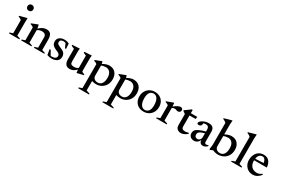

<svg xmlns="http://www.w3.org/2000/svg" viewBox="118 -2113 5527 3770"><g transform="rotate(30 2881.0 -228.0)"><path d="M139 -577.5Q109.5 -577.5 91 -596.8Q72.5 -616 72.5 -644.5Q72.5 -672.5 91 -691.5Q109.5 -710.5 139 -710.5Q169 -710.5 187.5 -691.5Q206 -672.5 206 -644.5Q206 -616 187.5 -596.8Q169 -577.5 139 -577.5ZM193.5 -439 190 -351V-43.5L262.5 -19V0H25V-19L96.5 -43.5V-339.5Q87.5 -350.5 67.5 -362Q47.5 -373.5 25.5 -381V-398L180.5 -439Z M591.5 -19 662 -42.5V-279Q662 -317 638.5 -338.5Q615 -360 570 -360Q537.5 -360 509.5 -350Q481.5 -340 465.5 -325V-42.5L535.5 -19V0H301V-19L372.5 -43.5V-333Q363 -343.5 347.5 -352.2Q332 -361 301 -371.5V-386L435 -439H447L462.5 -359Q509 -404.5 548 -421.8Q587 -439 632.5 -439Q695 -439 725 -399.8Q755 -360.5 755 -276.5V-43.5L827.5 -19V0H591.5Z M1032 -439Q1063.5 -439 1088 -433.2Q1112.5 -427.5 1142.5 -413.5L1149.5 -295H1124.5L1083 -389.5Q1060 -401.5 1035 -401.5Q997.5 -401.5 976.5 -386Q955.5 -370.5 955.5 -343Q955.5 -309.5 982.5 -292.2Q1009.5 -275 1053.5 -257Q1083 -245.5 1108 -228.8Q1133 -212 1148 -186.5Q1163 -161 1163 -122.5Q1163 -57 1116 -23Q1069 11 998 11Q937 11 892 -8.5L872 -131H897.5L954.5 -27Q962 -25.5 969.2 -25.2Q976.5 -25 984 -25Q1029.5 -25 1056.8 -42.8Q1084 -60.5 1084 -96.5Q1084 -121.5 1069 -137Q1054 -152.5 1029.2 -163.5Q1004.5 -174.5 976 -187Q933.5 -205.5 907.8 -234.8Q882 -264 882 -315.5Q882 -374.5 925.8 -406.8Q969.5 -439 1032 -439Z M1375 -143.5Q1375 -101 1393.2 -84.5Q1411.5 -68 1460 -68Q1486.5 -68 1511.8 -76.2Q1537 -84.5 1552.5 -98V-375.5L1487 -405V-426L1652 -436L1646.5 -376V-74.5Q1656 -63.5 1674.8 -54Q1693.5 -44.5 1710 -41V-25L1573 8.5H1561.5L1555 -60.5Q1512.5 -19.5 1478.2 -4.2Q1444 11 1402 11Q1282 11 1282 -143.5V-374.5L1213.5 -405V-426L1380.5 -436L1375 -377Z M1987.5 235V254H1742V235L1813.5 210.5V-334Q1803.5 -345 1785.8 -354Q1768 -363 1742 -372.5V-387L1879 -440H1891.5L1903.5 -391.5Q1990.5 -439 2051 -439Q2144 -439 2192.8 -382.2Q2241.5 -325.5 2241.5 -237Q2241.5 -160 2208.8 -104.2Q2176 -48.5 2121.8 -18.8Q2067.5 11 2003 11Q1954.5 11 1907 -5.5V209.5ZM2138.5 -210.5Q2138.5 -291.5 2102.5 -334.2Q2066.5 -377 2009 -377Q1951.5 -377 1907 -355.5V-128.5Q1907 -87.5 1936 -60.5Q1965 -33.5 2015.5 -33.5Q2073.5 -33.5 2106 -79.8Q2138.5 -126 2138.5 -210.5Z M2536.5 235V254H2291V235L2362.5 210.5V-334Q2352.5 -345 2334.8 -354Q2317 -363 2291 -372.5V-387L2428 -440H2440.5L2452.5 -391.5Q2539.5 -439 2600 -439Q2693 -439 2741.8 -382.2Q2790.5 -325.5 2790.5 -237Q2790.5 -160 2757.8 -104.2Q2725 -48.5 2670.8 -18.8Q2616.5 11 2552 11Q2503.5 11 2456 -5.5V209.5ZM2687.5 -210.5Q2687.5 -291.5 2651.5 -334.2Q2615.5 -377 2558 -377Q2500.5 -377 2456 -355.5V-128.5Q2456 -87.5 2485 -60.5Q2514 -33.5 2564.5 -33.5Q2622.5 -33.5 2655 -79.8Q2687.5 -126 2687.5 -210.5Z M3079.5 11Q3014 11 2964.8 -16.8Q2915.5 -44.5 2888.2 -94Q2861 -143.5 2861 -208.5Q2861 -275.5 2889.8 -327.5Q2918.5 -379.5 2968.8 -409.2Q3019 -439 3083.5 -439Q3149.5 -439 3198.8 -411.2Q3248 -383.5 3275.2 -334Q3302.5 -284.5 3302.5 -219.5Q3302.5 -152.5 3273.8 -100.5Q3245 -48.5 3194.5 -18.8Q3144 11 3079.5 11ZM3084 -31Q3134.5 -31 3167.5 -70.8Q3200.5 -110.5 3200.5 -199Q3200.5 -295.5 3167.8 -346.2Q3135 -397 3079.5 -397Q3029 -397 2996 -357.5Q2963 -318 2963 -229Q2963 -132.5 2995.8 -81.8Q3028.5 -31 3084 -31Z M3669 -435Q3696.5 -435 3708.5 -421.2Q3720.5 -407.5 3720.5 -386.5Q3720.5 -360 3703.8 -345.2Q3687 -330.5 3661 -330.5Q3640.5 -330.5 3624 -339Q3607.5 -347.5 3585 -347.5Q3555 -347.5 3526 -331V-44.5L3601 -19V0H3361.5V-19L3433 -43.5V-333Q3422.5 -345 3405 -353.8Q3387.5 -362.5 3361.5 -371.5V-386L3506.5 -439H3518.5L3525 -361Q3618.5 -435 3669 -435Z M3902 -124Q3902 -60 3979.5 -60Q4016 -60 4064 -75V-49.5Q4018.5 -16 3986.5 -3.2Q3954.5 9.5 3927.5 9.5Q3874 9.5 3841.5 -19.2Q3809 -48 3809 -106V-354L3751.5 -395.5V-408Q3781.5 -429.5 3815.2 -453.5Q3849 -477.5 3881 -501.5H3902V-428H4048.5L4040 -376H3902Z M4425 10Q4386 10 4365.2 -13.2Q4344.5 -36.5 4342.5 -76Q4329 -36 4296.5 -12.5Q4264 11 4224 11Q4172.5 11 4139.8 -17.2Q4107 -45.5 4107 -99.5Q4107 -134.5 4126 -162.5Q4145 -190.5 4195.5 -215.2Q4246 -240 4340 -264.5V-314Q4340 -348 4322.2 -368Q4304.5 -388 4264.5 -388Q4242 -388 4216.5 -380Q4213.5 -359 4209 -343.8Q4204.5 -328.5 4197.5 -321Q4189.5 -312.5 4176.8 -308Q4164 -303.5 4151 -303.5Q4113.5 -303.5 4113.5 -330.5Q4113.5 -353.5 4141.8 -377.8Q4170 -402 4213.5 -418.8Q4257 -435.5 4303.5 -435.5Q4375 -435.5 4404.2 -403Q4433.5 -370.5 4433.5 -313V-88.5Q4433.5 -45 4470.5 -45Q4493 -45 4519 -61V-35Q4496.5 -12.5 4471.5 -1.2Q4446.5 10 4425 10ZM4200 -119.5Q4200 -86.5 4218.2 -69.5Q4236.5 -52.5 4263.5 -52.5Q4295 -52.5 4317.5 -76Q4340 -99.5 4340 -131V-225.5Q4283 -210 4252.8 -194Q4222.5 -178 4211.2 -160Q4200 -142 4200 -119.5Z M5012.5 -236Q5012.5 -159.5 4979.5 -104.2Q4946.5 -49 4891 -19Q4835.5 11 4768.5 11Q4738.5 11 4709.2 4.8Q4680 -1.5 4645.5 -16L4589 9.5L4572 2L4584.5 -102.5V-600.5Q4563.5 -626 4508 -650.5V-664L4672 -710.5H4684L4677.5 -622V-395Q4718.5 -416.5 4754 -427.8Q4789.5 -439 4821 -439Q4914.5 -439 4963.5 -382.5Q5012.5 -326 5012.5 -236ZM4677.5 -128.5Q4677.5 -88 4706.5 -60.8Q4735.5 -33.5 4786.5 -33.5Q4844 -33.5 4876.5 -79.8Q4909 -126 4909 -211Q4909 -292.5 4873.2 -335.2Q4837.5 -378 4779.5 -378Q4721.5 -378 4677.5 -356.5Z M5227 -43.5 5299.5 -19V0H5062.5V-19L5134 -43.5V-600.5Q5113 -626 5057 -650.5V-664L5221.5 -710.5H5233L5227 -622Z M5554.5 -439Q5631.5 -439 5676 -389Q5720.5 -339 5728.5 -248.5H5440Q5440 -242.5 5440 -236Q5440 -154 5486 -107Q5532 -60 5607 -60Q5664 -60 5717 -102.5L5731 -85.5Q5692.5 -38.5 5649.8 -13.8Q5607 11 5554 11Q5493.5 11 5447.2 -17.5Q5401 -46 5374.8 -95.5Q5348.5 -145 5348.5 -207.5Q5348.5 -271 5372.8 -323.5Q5397 -376 5443.2 -407.5Q5489.5 -439 5554.5 -439ZM5545.5 -397Q5506.5 -397 5479.2 -369.5Q5452 -342 5443.5 -285.5L5629.5 -295Q5622.5 -342 5602.5 -369.5Q5582.5 -397 5545.5 -397Z"/></g></svg>

Font: Newsreader Text Medium
Style: Regular
Weight: 500
Designer: Hugues Gentile
Foundry: Production Type
Version: Version 1.002